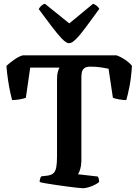

<svg xmlns="http://www.w3.org/2000/svg" viewBox="-20 -997 734 1017"><path d="M419 0Q412 0 389 -2.5Q366 -5 336 -9Q306 -13 275.5 -17.5Q245 -22 221.5 -26Q198 -30 190 -33Q190 -42 193 -51.5Q196 -61 199 -63L233 -67Q253 -70 263.5 -80Q274 -90 278 -111Q282 -132 282 -167V-574Q282 -602 286.5 -617Q291 -632 295 -639H140L117 -479Q107 -475 86 -471Q65 -467 44 -467Q40 -481 34 -509Q28 -537 22.5 -573.5Q17 -610 14 -648Q29 -662 54 -680Q79 -698 101 -704H597Q620 -696 643.5 -680Q667 -664 679 -648Q675 -586 666 -540Q657 -494 649 -467Q629 -467 608.5 -471Q588 -475 578 -479L555 -633Q541 -636 515.5 -640Q490 -644 458 -644Q437 -644 426.5 -635.5Q416 -627 413.5 -614Q411 -601 411 -586V-141Q410 -117 404.5 -99.5Q399 -82 393 -74L498 -62Q500 -60 502.5 -52Q505 -44 505 -33Q490 -20 463.5 -10Q437 0 419 0ZM346 -768Q331 -768 307.5 -792.5Q284 -817 253.5 -857.5Q223 -898 185 -949Q190 -958 199 -966.5Q208 -975 218 -977L347 -873L473 -977Q483 -974 492.5 -966Q502 -958 506 -950Q468 -898 437.5 -856.5Q407 -815 384 -791.5Q361 -768 346 -768Z"/></svg>

Font: Texturina 12pt SemiBold
Style: Regular
Weight: 600
Designer: Guillermo Torres Carreño
Foundry: Omnibus-Type
Version: Version 1.002